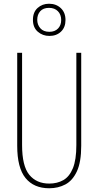

<svg xmlns="http://www.w3.org/2000/svg" viewBox="-20 -996 526 1026"><path d="M414 -217Q414 -130 391 -80.5Q368 -31 329.5 -10.5Q291 10 243 10Q161 10 116.5 -44.5Q72 -99 72 -217V-714H98V-221Q98 -109 136.5 -62Q175 -15 243 -15Q286 -15 318.5 -33.5Q351 -52 369.5 -97Q388 -142 388 -221V-714H414ZM244 -804Q208 -804 182 -826.5Q156 -849 156 -890Q156 -931 181 -953.5Q206 -976 242 -976Q280 -976 305 -952.5Q330 -929 330 -889Q330 -850 306 -827Q282 -804 244 -804ZM244 -826Q273 -826 290 -843.5Q307 -861 307 -889Q307 -918 289.5 -936Q272 -954 242 -954Q211 -954 195 -936Q179 -918 179 -890Q179 -864 195.5 -845Q212 -826 244 -826Z"/></svg>

Font: Noto Sans ExtraCondensed Thin
Style: Regular
Weight: 100
Width: 2
Designer: Monotype Design Team
Foundry: Monotype Imaging Inc.
Version: Version 2.013; ttfautohint (v1.8.4.7-5d5b)